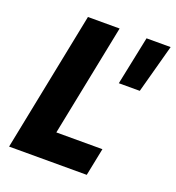

<svg xmlns="http://www.w3.org/2000/svg" viewBox="-131 -825 851 929"><g transform="rotate(20 294.5 -360.0)"><path d="M163.6 -719.7H326.7L210.9 -142.6H448.2L419.4 0H19.5ZM465.3 -719.7H589.4L521.5 -469.7H413.6Z"/></g></svg>

Font: Reddit Sans Fudge ExBold Italic
Style: Regular
Weight: 800
Italic angle: -11.25°
Designer: Stephen Hutchings
Version: Version 1.013